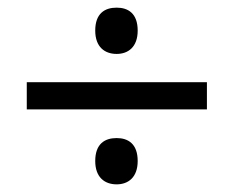

<svg xmlns="http://www.w3.org/2000/svg" viewBox="-20 -603 612 502"><path d="M285 -462C315 -462 340 -480 340 -523C340 -568 315 -583 285 -583C254 -583 229 -568 229 -523C229 -480 254 -462 285 -462ZM50 -317H521V-388H50ZM285 -121C315 -121 340 -139 340 -182C340 -227 315 -242 285 -242C254 -242 229 -227 229 -182C229 -139 254 -121 285 -121Z"/></svg>

Font: Noto Sans Miao
Style: Regular
Weight: 400
Designer: Monotype Design Team
Foundry: Monotype Imaging Inc.
Version: Version 2.003